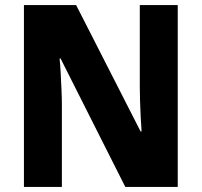

<svg xmlns="http://www.w3.org/2000/svg" viewBox="-20 -734 792 754"><path d="M678 0H472L218 -504H214Q217 -476 218.5 -444Q220 -412 221.5 -381Q223 -350 223 -324V0H74V-714H279L532 -218H536Q534 -244 532.5 -275Q531 -306 530 -336.5Q529 -367 529 -391V-714H678Z"/></svg>

Font: Noto Sans Khmer SemiCondensed ExtraBold
Style: Regular
Weight: 800
Width: 4
Designer: Danh Hong and the Monotype Design Team
Foundry: Monotype Imaging Inc.
Version: Version 2.004